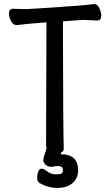

<svg xmlns="http://www.w3.org/2000/svg" viewBox="-20 -734 540 946"><path d="M263 192Q217 192 175 168Q163 160 163 142Q163 127 168.5 112Q174 97 185 97Q194 97 208 107Q230 125 253 125Q276 125 283 121Q290 117 290 104Q290 84 266 84Q255 84 234 88Q214 88 203.5 76.5Q193 65 193 55Q193 46 199 30Q205 14 210 -6Q207 -12 207 -18Q208 -107 209 -624Q100 -616 64 -610Q44 -610 34 -631Q24 -652 24 -667Q24 -691 45 -691Q52 -691 70.5 -690Q89 -689 109 -689Q123 -689 365 -706Q403 -709 443 -714Q461 -714 470 -693Q479 -672 479 -657Q479 -633 459 -633Q402 -636 388 -636L290 -629Q291 -106 294 0Q294 13 283 15L279 26Q365 26 365 105Q365 144 337.5 168Q310 192 263 192Z"/></svg>

Font: LXGW WenKai Mono Medium
Style: Regular
Weight: 500
Monospace: yes
Designer: LXGW / Fontworks Inc.
Foundry: LXGW / Fontworks Inc.
Version: Version 1.520; June 14, 2025